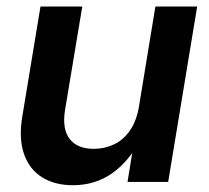

<svg xmlns="http://www.w3.org/2000/svg" viewBox="-20 -542 622 572"><path d="M197.3 9.8Q143.1 9.8 105.2 -13.9Q67.4 -37.6 51.5 -83.3Q35.6 -128.9 46.4 -194.8L100.6 -522.5H225.1L173.8 -214.4Q164.6 -158.2 187.3 -128.4Q210 -98.6 259.3 -98.6Q292 -98.6 320.1 -112.1Q348.1 -125.5 367.4 -153.6Q386.7 -181.6 394 -224.6L442.9 -522.5H567.4L481 0H359.9L381.3 -131.8H401.9Q366.2 -63 315.2 -26.6Q264.2 9.8 197.3 9.8Z"/></svg>

Font: Inter 28pt SemiBold
Style: Italic
Weight: 600
Italic angle: -9.3988°
Designer: Rasmus Andersson
Foundry: rsms
Version: Version 4.001;git-66647c0bb